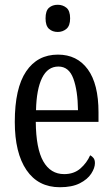

<svg xmlns="http://www.w3.org/2000/svg" viewBox="-20 -775 471 805"><path d="M231 10Q140 10 91 -62Q42 -134 42 -264Q42 -405 89.5 -475.5Q137 -546 223 -546Q303 -546 348 -484.5Q393 -423 393 -304V-264H130Q131 -152 161.5 -98.5Q192 -45 249 -45Q290 -45 317 -68.5Q344 -92 358 -124Q366 -120 372 -112.5Q378 -105 378 -91Q378 -71 362.5 -47Q347 -23 314.5 -6.5Q282 10 231 10ZM307 -313Q306 -395 287.5 -445.5Q269 -496 225 -496Q180 -496 156.5 -448.5Q133 -401 131 -313ZM222 -641Q200 -641 185.5 -654Q171 -667 171 -698Q171 -730 185.5 -742.5Q200 -755 222 -755Q243 -755 258.5 -742.5Q274 -730 274 -698Q274 -667 258.5 -654Q243 -641 222 -641Z"/></svg>

Font: Noto Serif Khmer ExtraCondensed
Style: Regular
Weight: 400
Width: 2
Designer: Danh Hong and the Monotype Design Team
Foundry: Monotype Imaging Inc.
Version: Version 2.004